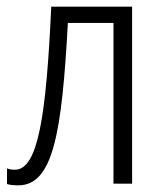

<svg xmlns="http://www.w3.org/2000/svg" viewBox="-20 -552 491 577"><path d="M377 0V-532H134C119 -203 94 -42 25 -42C15 -42 8 -43 1 -46V1C10 4 21 5 35 5C140 5 166 -154 184 -483H321V0Z"/></svg>

Font: Noto Sans Display SemiCondensed Light
Style: Regular
Weight: 300
Width: 4
Designer: Monotype Design Team
Foundry: Monotype Imaging Inc.
Version: Version 1.900